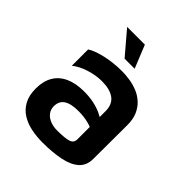

<svg xmlns="http://www.w3.org/2000/svg" viewBox="-195 -816 957 957"><g transform="rotate(45 283.5 -338.0)"><path d="M259 15Q216 15 178 7Q140 -1 110 -20Q80 -39 62.5 -71.5Q45 -104 45 -152Q45 -204 66 -239.5Q87 -275 127.5 -293.5Q168 -312 227 -312Q263 -312 294 -305.5Q325 -299 350 -287.5Q375 -276 391 -263L400 -192Q379 -206 346.5 -214.5Q314 -223 276 -223Q223 -223 197 -206Q171 -189 171 -153Q171 -129 185 -112Q199 -95 221 -87Q243 -79 267 -79Q322 -79 346.5 -86.5Q371 -94 371 -119V-317Q371 -366 340 -388.5Q309 -411 253 -411Q210 -411 165 -396.5Q120 -382 92 -359V-474Q119 -492 173 -504.5Q227 -517 289 -517Q315 -517 344 -512.5Q373 -508 400 -497Q427 -486 449 -466Q471 -446 484 -416.5Q497 -387 497 -345L496 -106Q496 -60 466.5 -33.5Q437 -7 383.5 4Q330 15 259 15ZM253 -570 150 -691H275L324 -570Z"/></g></svg>

Font: Maven Pro SemiBold
Style: Regular
Weight: 600
Designer: Joe Prince
Foundry: Joe Prince
Version: Version 2.103